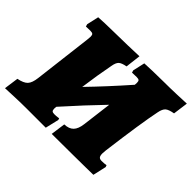

<svg xmlns="http://www.w3.org/2000/svg" viewBox="-163 -859 1072 1072"><g transform="rotate(45 372.5 -323.5)"><path d="M762 -652 750 -563Q714 -557 700.5 -545Q687 -533 681 -502Q659 -396 627 -148Q625 -128 625 -122Q625 -104 631 -96.5Q637 -89 652 -89Q664 -89 674 -90Q684 -91 688 -92L692 -81L674 -2Q660 -2 615.5 -1Q571 0 514 0L348 1L360 -86Q396 -87 414.5 -106Q433 -125 438 -166L460 -341Q367 -245 259 -124Q258 -119 258 -110Q258 -96 263 -91.5Q268 -87 280 -87Q295 -87 305 -88.5Q315 -90 316 -90L319 -80L300 0H150Q110 0 55 2Q0 4 -17 5L-5 -81Q36 -89 52.5 -106.5Q69 -124 74 -166L116 -512L118 -536Q118 -550 112.5 -554.5Q107 -559 93 -559L59 -558L55 -572L71 -643Q84 -644 120 -645.5Q156 -647 191 -647Q229 -647 297.5 -649Q366 -651 388 -652L377 -561Q344 -555 332 -543.5Q320 -532 315 -502Q298 -415 283 -305Q380 -405 482 -521Q483 -527 483 -536Q483 -550 478 -554.5Q473 -559 459 -559L423 -558L419 -572L435 -643Q452 -644 497 -645.5Q542 -647 586 -647Q633 -647 687 -649Q741 -651 762 -652Z"/></g></svg>

Font: Alegreya Black
Style: Italic
Weight: 900
Italic angle: -7°
Designer: Juan Pablo del Peral
Foundry: Huerta Tipografica
Version: Version 2.007; ttfautohint (v1.6)